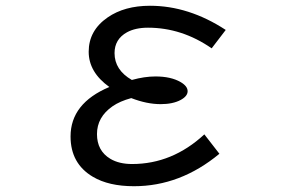

<svg xmlns="http://www.w3.org/2000/svg" viewBox="-20 -603 1040 667"><path d="M742.2 -68.8Q606.4 43.9 445.3 43.9Q357.9 43.9 302.7 11.2Q225.1 -34.7 225.1 -128.9Q225.1 -244.1 359.9 -300.8Q288.1 -352.1 288.1 -423.3Q288.1 -497.1 354 -542.5Q412.6 -583 501 -583Q635.7 -583 764.2 -499L715.3 -435.1Q611.8 -506.8 494.1 -506.8Q450.2 -506.8 420.9 -490.7Q377.9 -466.8 377.9 -418.5Q377.9 -359.9 438 -325.2Q481.9 -337.4 520 -337.4Q573.7 -337.4 607.4 -317.9Q631.8 -303.7 631.8 -286.1Q631.8 -269 607.9 -255.9Q580.6 -241.2 538.1 -241.2Q490.2 -241.2 436 -262.2Q396.5 -251.5 371.1 -233.9Q316.9 -196.3 316.9 -137.2Q316.9 -79.1 363.3 -51.3Q393.6 -33.2 439 -33.2Q578.6 -33.2 689.9 -136.2Z"/></svg>

Font: BIZ UDGothic
Style: Regular
Weight: 400
Monospace: yes
Designer: TypeBank Co., Ltd.
Foundry: Morisawa Inc.
Version: Version 1.05